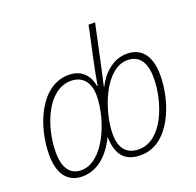

<svg xmlns="http://www.w3.org/2000/svg" viewBox="-133 -901 1075 1052"><g transform="rotate(-20 404.5 -375.0)"><path d="M175 10C260 10 330 -49 377 -147C379 -31 432 10 515 10C684 10 764 -209 764 -366C764 -480 715 -539 631 -539C548 -539 486 -477 453 -410H451C459 -444 470 -493 478 -531L527 -760H489L442 -540C435 -505 427 -464 421 -428H418C408 -488 370 -539 291 -539C125 -539 42 -327 42 -163C42 -55 86 10 175 10ZM516 -24C449 -24 408 -64 408 -150C408 -282 489 -505 622 -505C689 -505 725 -457 725 -365C725 -223 654 -24 516 -24ZM180 -24C116 -24 81 -72 81 -163C81 -311 154 -504 292 -504C357 -504 398 -461 398 -380C398 -239 311 -24 180 -24Z"/></g></svg>

Font: Noto Sans SemiCondensed ExtraLight
Style: Italic
Weight: 200
Width: 4
Italic angle: -12°
Designer: Monotype Design Team
Foundry: Monotype Imaging Inc.
Version: Version 2.013